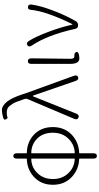

<svg xmlns="http://www.w3.org/2000/svg" viewBox="474 -1322 1047 2036"><g transform="rotate(-90 998.0 -304.5)"><path d="M362 199Q334 199 334 163V16Q334 11 329 11Q220 7 141 -65Q56 -143 56 -267.5Q56 -392 141 -470Q220 -541 329 -544Q334 -544 334 -549V-651Q334 -687 362 -687Q390 -687 390 -651V-549Q390 -544 395 -544Q507 -542 585 -471Q668 -394 668 -268Q668 -142 583 -64Q504 7 395 11Q390 11 390 16V163Q390 199 362 199ZM329 -36Q334 -36 334 -41V-492Q334 -497 329 -497Q243 -495 182 -434Q117 -369 117 -267.5Q117 -166 182 -101Q243 -39 329 -36ZM390 -41Q390 -36 395 -36Q481 -39 543 -101Q608 -166 608 -268.5Q608 -371 547 -433Q486 -495 395 -497Q390 -497 390 -492Z M810 -18Q796 15 769 4Q741 -8 755 -41L966 -539Q971 -550 967 -562L963 -576Q932 -671 914 -696Q904 -711 893 -725Q870 -757 822 -757Q787 -757 775 -749.5Q763 -742 750 -765Q737 -789 776 -797L808 -804Q828 -808 848 -808Q897 -808 942 -748Q980 -698 1015 -591Q1020 -574 1026 -557L1212 -44Q1224 -10 1197 0Q1170 9 1158 -25L1003 -474Q1000 -481 997.5 -481Q995 -481 992 -473Z M1436 8Q1416 13 1395 13Q1338 13 1338 -85V-497Q1338 -533 1367 -533Q1397 -533 1397 -497L1392 -78Q1392 -37 1422 -40Q1454 -42 1463 -22Q1473 -1 1436 8Z M1747 0Q1716 0 1709 -33Q1644 -326 1532 -492Q1512 -522 1536 -538Q1560 -554 1580 -524Q1624 -457 1677 -317Q1727 -185 1753 -67Q1754 -60 1756.5 -60Q1759 -60 1763 -68Q1896 -341 1911 -500Q1914 -536 1943 -532Q1972 -529 1967 -493Q1954 -399 1904 -267Q1858 -143 1792 -26Q1777 0 1747 0Z"/></g></svg>

Font: Resource Han Rounded KR Light
Style: Regular
Weight: 300
Designer: Cyano Hao (round all glyphs); Ryoko NISHIZUKA 西塚涼子 (kana, bopomofo & ideographs); Paul D. Hunt (Latin, Greek & Cyrillic)
Foundry: Cyano Hao
Version: 0.990